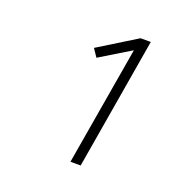

<svg xmlns="http://www.w3.org/2000/svg" viewBox="-99 -934 697 706"><g transform="rotate(20 250.0 -580.5)"><path d="M248 -323 327 -788 207 -715 186 -746 335 -838H375L288 -323Z"/></g></svg>

Font: iosevka_custom_sans_ss08 XLt
Style: Italic
Weight: 200
Italic angle: -10°
Designer: Belleve Invis
Foundry: Belleve Invis
Version: Version 10.3.0; ttfautohint (v1.8.3)